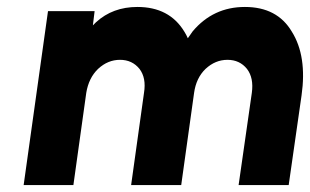

<svg xmlns="http://www.w3.org/2000/svg" viewBox="-20 -532 891 552"><path d="M810 0 847 -258Q855 -314 848 -360Q841 -406 819 -441Q777 -512 684 -512Q593 -512 534 -442Q531 -437 527 -432Q523 -427 520 -422Q518 -427 515.5 -431.5Q513 -436 510 -441Q467 -512 375 -512Q304 -512 256 -468Q254 -466 251.5 -463.5Q249 -461 247 -459L252 -500H118L48 0H191L228 -265Q235 -308 262 -334Q290 -360 325 -360Q360 -360 381 -334Q401 -308 394 -265L357 0H501L538 -265Q544 -308 571 -334Q599 -360 634 -360Q669 -360 690 -334Q710 -308 704 -265L666 0Z"/></svg>

Font: Unageo
Style: ExtraBold-Italic
Weight: 800
Designer: Richard Sepsi
Foundry: Richard Sepsi
Version: Version 2.000